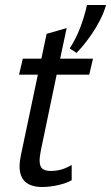

<svg xmlns="http://www.w3.org/2000/svg" viewBox="-20 -734 443 766"><path d="M71 -500H145L166 -599L246 -622L220 -500H351L336 -436H206L143 -134Q141 -122 139.5 -112Q138 -102 138 -94Q138 -70 149 -61Q160 -52 182 -52Q206 -52 226 -58Q246 -64 266 -76V-15Q245 -3 212 4.5Q179 12 149 12Q58 12 58 -71Q58 -88 63 -113L131 -436H56ZM403 -714Q395 -685 379.5 -654.5Q364 -624 346 -598Q328 -572 311.5 -552Q295 -532 285 -523L258 -541Q282 -577 299.5 -622.5Q317 -668 327 -714Z"/></svg>

Font: PT Sans
Style: Italic
Weight: 400
Italic angle: -12°
Designer: A.Korolkova, O.Umpeleva, V.Yefimov
Foundry: ParaType Ltd
Version: Version 2.003W OFL